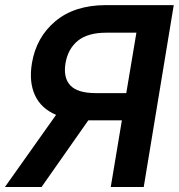

<svg xmlns="http://www.w3.org/2000/svg" viewBox="-28 -748 715 768"><path d="M546.9 0H415L459.5 -266.6H325.2L138.2 0H-8.3L196.3 -288.6Q136.2 -314 111.8 -367.2Q87.4 -420.4 99.6 -494.6Q116.7 -598.6 193.1 -662.8Q269.5 -727.1 394.5 -727.5H667ZM477.1 -375.5 517.6 -617.2H397Q323.2 -617.2 283.4 -585Q243.7 -552.7 233.9 -494.6Q224.6 -436.5 253.7 -406Q282.7 -375.5 356 -375.5Z"/></svg>

Font: Inter Display Semi Bold
Style: Italic
Weight: 600
Italic angle: -9.39999°
Designer: Rasmus Andersson
Foundry: rsms
Version: Version 4.000;git-4fc901f